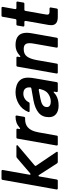

<svg xmlns="http://www.w3.org/2000/svg" viewBox="874 -1678 814 2603"><g transform="rotate(-90 1281.5 -376.0)"><path d="M150 -14Q147 0 133 0H30Q13 0 15 -18L145 -749Q147 -763 162 -763H264Q281 -763 279 -745L215 -385L214 -380Q214 -370 222 -370Q229 -370 234 -375L443 -554Q451 -561 463 -561H602Q609 -561 612.5 -558.5Q616 -556 616 -552Q616 -548 610 -542L341 -314Q334 -307 334 -302Q334 -298 338 -292L523 -19Q526 -15 526 -10Q526 0 512 0H388Q374 0 368 -11L212 -253Q206 -262 201 -262Q193 -262 191 -249Z M625 0Q617 0 613.5 -5Q610 -10 611 -18L704 -547Q707 -561 721 -561H824Q841 -561 839 -544L835 -525V-521Q835 -511 841 -511Q846 -511 852 -517Q886 -547 922.5 -560Q959 -573 1005 -573Q1012 -573 1015 -568Q1018 -563 1017 -555L1000 -457Q997 -443 983 -443H966Q902 -443 860 -409Q833 -386 816 -350.5Q799 -315 789 -260L745 -14Q743 0 728 0Z M995 -120Q995 -211 1055.5 -260.5Q1116 -310 1224 -330L1383 -358Q1398 -362 1398 -369L1399 -386Q1399 -420 1383 -440Q1362 -467 1313 -467Q1277 -467 1245.5 -447.5Q1214 -428 1198 -394Q1193 -382 1180 -382H1079Q1070 -382 1066 -387Q1062 -392 1066 -400Q1100 -484 1174 -528.5Q1248 -573 1333 -573Q1383 -573 1425 -558.5Q1467 -544 1493 -516Q1531 -477 1531 -402Q1531 -359 1518 -292L1470 -14Q1467 0 1453 0H1350Q1342 0 1338 -5Q1334 -10 1335 -18L1340 -42Q1341 -45 1341 -50Q1341 -57 1336 -57Q1332 -57 1327 -52Q1306 -31 1285 -20Q1232 11 1152 11Q1080 11 1037.5 -23Q995 -57 995 -120ZM1279 -111Q1321 -130 1343 -161Q1365 -192 1377 -242Q1378 -244 1378 -248Q1378 -254 1373.5 -256.5Q1369 -259 1362 -258L1243 -235Q1190 -225 1161 -205Q1132 -185 1132 -147Q1132 -122 1152 -108.5Q1172 -95 1204 -95Q1244 -95 1279 -111Z M1721 -14Q1719 0 1704 0H1601Q1593 0 1589.5 -5Q1586 -10 1587 -18L1680 -547Q1683 -561 1697 -561H1800Q1817 -561 1815 -544L1811 -522L1810 -516Q1810 -508 1816 -508Q1821 -508 1828 -514Q1863 -546 1897.5 -559.5Q1932 -573 1972 -573Q2139 -573 2139 -422Q2139 -394 2133.5 -361.5Q2128 -329 2127 -323L2072 -14Q2070 0 2055 0H1953Q1936 0 1938 -18L1992 -325Q1998 -360 1998 -383Q1998 -425 1979 -443.5Q1960 -462 1918 -462Q1850 -462 1817.5 -418Q1785 -374 1769 -286Z M2468 -14Q2465 0 2451 0H2354Q2242 0 2242 -89Q2242 -105 2245 -123L2300 -435V-439Q2300 -445 2296.5 -449Q2293 -453 2286 -453H2239Q2231 -453 2227 -457.5Q2223 -462 2224 -470L2237 -547Q2240 -561 2254 -561H2308Q2322 -561 2325 -576L2356 -749Q2358 -763 2373 -763H2475Q2492 -763 2490 -745L2460 -579V-576Q2460 -561 2475 -561H2548Q2556 -561 2560 -556.5Q2564 -552 2562 -544L2549 -467Q2547 -453 2532 -453H2453Q2438 -453 2436 -438L2391 -185Q2385 -157 2385 -143Q2385 -128 2393.5 -120Q2402 -112 2424 -112H2467Q2475 -112 2479 -107Q2483 -102 2482 -94Z"/></g></svg>

Font: Open Sauce Two
Style: Bold Italic
Weight: 700
Italic angle: -10°
Designer: Alfredo Marco Pradil
Foundry: Creative Sauce Fz LLC
Version: Version 1.477